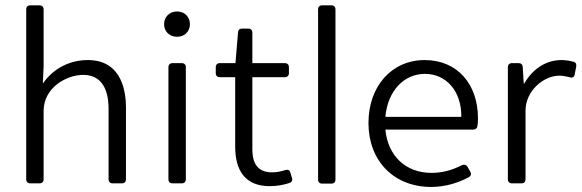

<svg xmlns="http://www.w3.org/2000/svg" viewBox="-20 -700 2220 733"><path d="M315.4 -470.7C247.1 -470.7 183.6 -439.5 143.6 -380.9L146.5 -447.3V-664.1C146.5 -673.8 140.6 -679.7 130.9 -679.7H95.7C85.9 -679.7 80.1 -673.8 80.1 -664.1V-15.6C80.1 -5.9 85.9 0 95.7 0H130.9C140.6 0 146.5 -5.9 146.5 -15.6V-276.4C146.5 -365.2 233.4 -414.1 297.9 -414.1C388.7 -414.1 394.5 -321.3 394.5 -284.2V-15.6C394.5 -5.9 400.4 0 410.2 0H445.3C455.1 0 460.9 -5.9 460.9 -15.6V-289.1C460.9 -342.8 449.2 -470.7 315.4 -470.7Z M656.2 -559.6C684.6 -559.6 705.1 -580.1 705.1 -607.4C705.1 -635.7 684.6 -656.2 656.2 -656.2C627 -656.2 606.4 -635.7 606.4 -607.4C606.4 -580.1 627 -559.6 656.2 -559.6ZM623 -443.4V-15.6C623 -5.9 628.9 0 638.7 0H673.8C683.6 0 689.5 -5.9 689.5 -15.6V-443.4C689.5 -453.1 683.6 -459 673.8 -459H638.7C628.9 -459 623 -453.1 623 -443.4Z M1069.3 -50.8C1054.7 -45.9 1037.1 -42 1018.6 -42C949.2 -42 943.4 -97.7 943.4 -131.8V-405.3H1067.4C1077.1 -405.3 1083 -411.1 1083 -420.9V-443.4C1083 -453.1 1077.1 -459 1067.4 -459H943.4V-575.2C943.4 -585 937.5 -590.8 927.7 -590.8H904.3C894.5 -590.8 889.6 -585.9 888.7 -576.2L878.9 -459H819.3C809.6 -459 803.7 -453.1 803.7 -443.4V-420.9C803.7 -411.1 809.6 -405.3 819.3 -405.3H877.9V-139.6C877.9 -51.8 914.1 10.7 1009.8 10.7C1038.1 10.7 1061.5 5.9 1084 -1C1093.8 -3.9 1097.7 -11.7 1094.7 -20.5L1088.9 -40C1085.9 -50.8 1080.1 -53.7 1069.3 -50.8Z M1210 1H1245.1C1254.9 1 1260.7 -4.9 1260.7 -14.6V-664.1C1260.7 -673.8 1254.9 -679.7 1245.1 -679.7H1210C1200.2 -679.7 1194.3 -673.8 1194.3 -664.1V-14.6C1194.3 -4.9 1200.2 1 1210 1Z M1804.7 -249C1804.7 -377.9 1726.6 -470.7 1601.6 -470.7C1474.6 -470.7 1386.7 -370.1 1386.7 -230.5C1386.7 -85.9 1483.4 13.7 1626 13.7C1681.6 13.7 1731.4 -2.9 1769.5 -23.4C1778.3 -28.3 1780.3 -36.1 1775.4 -44.9L1764.6 -63.5C1759.8 -71.3 1752 -73.2 1743.2 -69.3C1703.1 -48.8 1666 -40 1627 -40C1529.3 -40 1460.9 -104.5 1451.2 -205.1H1786.1C1794.9 -205.1 1801.8 -210 1802.7 -219.7C1804.7 -230.5 1804.7 -240.2 1804.7 -249ZM1741.2 -253.9H1451.2C1460 -352.5 1521.5 -418 1602.5 -418C1681.6 -418 1742.2 -354.5 1741.2 -253.9Z M2123 -470.7C2067.4 -470.7 2014.6 -439.5 1981.4 -380.9H1979.5L1975.6 -444.3C1974.6 -455.1 1968.8 -459 1959 -459H1934.6C1924.8 -459 1918.9 -453.1 1918.9 -443.4V-15.6C1918.9 -5.9 1924.8 0 1934.6 0H1970.7C1980.5 0 1986.3 -5.9 1986.3 -15.6V-277.3C1986.3 -354.5 2056.6 -411.1 2115.2 -411.1C2127.9 -411.1 2142.6 -408.2 2154.3 -405.3C2164.1 -401.4 2171.9 -405.3 2173.8 -415L2179.7 -445.3C2181.6 -454.1 2178.7 -461.9 2169.9 -463.9C2157.2 -467.8 2139.6 -470.7 2123 -470.7Z"/></svg>

Font: Ed Sans Neue Light
Style: Regular
Weight: 300
Designer: Stephen Hutchings
Version: Version 1.004;PS 001.004;hotconv 1.0.88;makeotf.lib2.5.64775